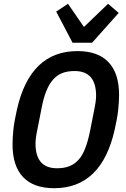

<svg xmlns="http://www.w3.org/2000/svg" viewBox="-20 -979 663 1011"><path d="M265 12Q157 12 101.5 -46.5Q46 -105 46 -219Q46 -253 50.5 -296.5Q55 -340 69 -401Q138 -710 388 -710Q496 -710 551.5 -651.5Q607 -593 607 -479Q607 -445 602.5 -401.5Q598 -358 584 -297Q515 12 265 12ZM280 -93Q317 -93 344.5 -103.5Q372 -114 393 -137Q414 -160 428.5 -197.5Q443 -235 454 -288L476 -400Q486 -447 486 -475Q486 -605 373 -605Q336 -605 308.5 -594.5Q281 -584 260 -560.5Q239 -537 224 -500Q209 -463 199 -410L177 -298Q167 -251 167 -223Q167 -93 280 -93ZM362 -754 276 -918 338 -959 422 -837 549 -959 605 -911 465 -754Z"/></svg>

Font: IBM Plex Sans Cond SmBld
Style: Italic
Weight: 600
Width: 3
Italic angle: -11°
Designer: Mike Abbink, Paul van der Laan, Pieter van Rosmalen
Foundry: Bold Monday
Version: Version 1.3